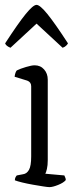

<svg xmlns="http://www.w3.org/2000/svg" viewBox="-20 -768 314 788"><path d="M183 0Q176 0 157 -3Q138 -6 115 -10Q92 -14 71.5 -19Q51 -24 41 -28Q41 -35 43.5 -40Q46 -45 49 -48L75 -53Q90 -55 99 -71Q108 -87 108 -126V-414Q108 -431 92 -437L40 -453Q41 -462 43.5 -469Q46 -476 49 -479Q63 -486 86.5 -493Q110 -500 122 -500Q146 -500 161 -483Q176 -466 176 -441V-111Q176 -89 172.5 -74.5Q169 -60 166 -55L244 -48Q245 -45 247.5 -40Q250 -35 250 -29Q241 -18 218.5 -9Q196 0 183 0ZM23 -572Q5 -579 1 -590Q55 -673 85.5 -710.5Q116 -748 130 -748Q144 -748 174.5 -710.5Q205 -673 259 -590Q257 -586 251.5 -580.5Q246 -575 237 -572L130 -671Z"/></svg>

Font: Texturina 72pt Light
Style: Regular
Weight: 300
Designer: Guillermo Torres Carreño
Foundry: Omnibus-Type
Version: Version 1.002; ttfautohint (v1.8.3)